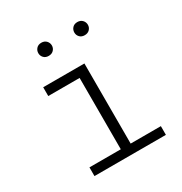

<svg xmlns="http://www.w3.org/2000/svg" viewBox="-170 -860 940 989"><g transform="rotate(-30 300.0 -366.0)"><path d="M107.9 -528.3H353V-51.8H532.7V0H107.9V-51.8H294.4V-476.1H107.9ZM173.8 -692.4Q173.8 -708.5 184.6 -720.2Q195.3 -731.9 213.9 -731.9Q232.4 -731.9 243.4 -720.2Q254.4 -708.5 254.4 -692.4Q254.4 -676.8 243.4 -665.3Q232.4 -653.8 213.9 -653.8Q195.3 -653.8 184.6 -665.3Q173.8 -676.8 173.8 -692.4ZM387.7 -691.9Q387.7 -708 398.4 -719.7Q409.2 -731.4 427.7 -731.4Q446.3 -731.4 457.3 -719.7Q468.3 -708 468.3 -691.9Q468.3 -676.3 457.3 -664.8Q446.3 -653.3 427.7 -653.3Q409.2 -653.3 398.4 -664.8Q387.7 -676.3 387.7 -691.9Z"/></g></svg>

Font: Roboto Mono Light
Style: Regular
Weight: 300
Designer: Google
Version: Version 2.000985; 2015; ttfautohint (v1.3)